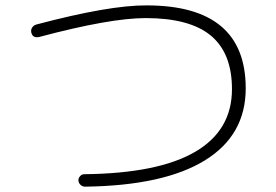

<svg xmlns="http://www.w3.org/2000/svg" viewBox="-20 -698 1040 723"><path d="M127 -558.6Q102.5 -553.7 97.7 -576.2Q95.7 -585.9 101.1 -594.2Q106.4 -602.5 116.2 -605.5Q391.6 -678.7 532.2 -677.7Q905.3 -677.7 905.3 -365.2Q905.3 -188.5 751 -93.8Q596.7 1 300.8 4.9Q291 4.9 283.7 -1.5Q276.4 -7.8 275.4 -17.6Q274.4 -26.4 281.2 -34.2Q288.1 -42 296.9 -42Q575.2 -44.9 714.4 -126Q853.5 -207 853.5 -362.3Q853.5 -498 773.9 -564Q694.3 -629.9 528.3 -629.9Q394.5 -629.9 127 -558.6Z"/></svg>

Font: Rounded Mgen+ 1m light
Style: Regular
Weight: 200
Designer: [Source Han Sans]
Ryoko NISHIZUKA  (kana & ideographs); Paul D. Hunt (Latin, Greek & Cyrillic); Wenlong ZHANG  (bopomofo
Version: Version 1.059.20150602